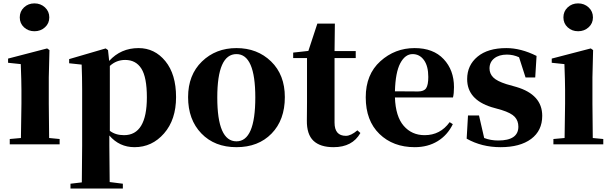

<svg xmlns="http://www.w3.org/2000/svg" viewBox="-20 -845 3580 1124"><path d="M243.2 -685.1Q217.8 -662.1 181.6 -662.1Q145.5 -662.1 120.6 -685.1Q95.7 -708 95.7 -743.2Q95.7 -778.3 120.6 -801.8Q145.5 -825.2 181.6 -825.2Q217.8 -825.2 243.2 -801.8Q268.6 -778.3 268.6 -743.2Q268.6 -708 243.2 -685.1ZM267.6 -37.1 329.1 -31.2V0H37.1V-31.2L102.5 -37.1Q105.5 -212.9 105.5 -238.3V-318.4Q105.5 -368.2 101.6 -469.7L27.3 -477.5V-502L255.9 -561.5L269.5 -551.8L265.6 -391.6V-238.3Q265.6 -152.3 267.6 -37.1Z M623 -459V-79.1Q656.2 -53.7 706.1 -53.7Q839.8 -53.7 839.8 -275.4Q839.8 -392.6 807.6 -443.4Q775.4 -494.1 712.9 -494.1Q661.1 -494.1 623 -459ZM612.3 -551.8 619.1 -488.3Q687.5 -563.5 791 -563.5Q885.7 -563.5 948.2 -486.8Q1010.7 -410.2 1010.7 -276.4Q1010.7 -144.5 940.4 -64Q870.1 16.6 767.6 16.6Q678.7 16.6 620.1 -51.8V6.8Q620.1 64.5 622.1 220.7L699.2 230.5V258.8H392.6V230.5L459 222.7Q460.9 64.5 460.9 6.8V-320.3Q460.9 -394.5 458 -466.8L384.8 -474.6V-499L598.6 -561.5Z M1081.1 -276.4Q1081.1 -406.2 1162.1 -484.9Q1243.2 -563.5 1364.3 -563.5Q1486.3 -563.5 1566.9 -485.4Q1647.5 -407.2 1647.5 -276.4Q1647.5 -142.6 1569.8 -63Q1492.2 16.6 1364.3 16.6Q1236.3 16.6 1158.7 -64Q1081.1 -144.5 1081.1 -276.4ZM1364.3 -17.6Q1474.6 -17.6 1474.6 -274.4Q1474.6 -528.3 1364.3 -528.3Q1252 -528.3 1252 -274.4Q1252 -17.6 1364.3 -17.6Z M2072.3 -82 2089.8 -66.4Q2043 16.6 1932.6 16.6Q1854.5 16.6 1814.9 -21Q1775.4 -58.6 1776.4 -139.6Q1776.4 -158.2 1776.9 -192.9Q1777.3 -227.5 1777.3 -249V-504.9H1696.3V-537.1L1785.2 -546.9L1837.9 -707H1940.4L1938.5 -545.9H2062.5V-504.9H1938.5V-127Q1938.5 -49.8 2004.9 -49.8Q2034.2 -49.8 2072.3 -82Z M2292 -310.5 2427.7 -309.6Q2461.9 -309.6 2474.6 -328.6Q2487.3 -347.7 2487.3 -394.5Q2487.3 -458 2461.9 -493.2Q2436.5 -528.3 2395.5 -528.3Q2351.6 -528.3 2323.2 -474.6Q2294.9 -420.9 2292 -310.5ZM2612.3 -129.9 2630.9 -118.2Q2599.6 -53.7 2542 -18.6Q2484.4 16.6 2408.2 16.6Q2281.2 16.6 2201.2 -61Q2121.1 -138.7 2121.1 -275.4Q2121.1 -409.2 2206.5 -486.3Q2292 -563.5 2407.2 -563.5Q2516.6 -563.5 2577.1 -499Q2637.7 -434.6 2637.7 -335Q2637.7 -296.9 2631.8 -274.4H2292Q2295.9 -163.1 2343.3 -108.4Q2390.6 -53.7 2465.8 -53.7Q2557.6 -53.7 2612.3 -129.9Z M2944.3 -352.5 3002.9 -335.9Q3154.3 -291 3154.3 -167Q3154.3 -80.1 3089.4 -31.7Q3024.4 16.6 2910.2 16.6Q2799.8 16.6 2711.9 -33.2L2719.7 -168.9H2784.2L2814.5 -37.1Q2852.5 -22.5 2896.5 -22.5Q3014.6 -22.5 3014.6 -103.5Q3014.6 -137.7 2993.7 -160.6Q2972.7 -183.6 2916 -201.2L2857.4 -217.8Q2714.8 -262.7 2714.8 -381.8Q2714.8 -462.9 2775.4 -513.2Q2835.9 -563.5 2944.3 -563.5Q3029.3 -563.5 3121.1 -517.6L3113.3 -391.6H3056.6L3018.6 -509.8Q2984.4 -525.4 2947.3 -525.4Q2901.4 -525.4 2873.5 -503.4Q2845.7 -481.4 2845.7 -444.3Q2845.7 -414.1 2867.2 -392.1Q2888.7 -370.1 2944.3 -352.5Z M3425.8 -685.1Q3400.4 -662.1 3364.3 -662.1Q3328.1 -662.1 3303.2 -685.1Q3278.3 -708 3278.3 -743.2Q3278.3 -778.3 3303.2 -801.8Q3328.1 -825.2 3364.3 -825.2Q3400.4 -825.2 3425.8 -801.8Q3451.2 -778.3 3451.2 -743.2Q3451.2 -708 3425.8 -685.1ZM3450.2 -37.1 3511.7 -31.2V0H3219.7V-31.2L3285.2 -37.1Q3288.1 -212.9 3288.1 -238.3V-318.4Q3288.1 -368.2 3284.2 -469.7L3210 -477.5V-502L3438.5 -561.5L3452.1 -551.8L3448.2 -391.6V-238.3Q3448.2 -152.3 3450.2 -37.1Z"/></svg>

Font: Bpmf Zihi Serif Heavy
Style: Heavy
Weight: 900
Foundry: But Ko
Version: Version 1.320